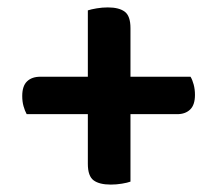

<svg xmlns="http://www.w3.org/2000/svg" viewBox="-20 -551 586 518"><path d="M332 -344H494Q499 -336 502.5 -323Q506 -310 506 -295Q506 -268 493 -255.5Q480 -243 458 -243H332V-61Q324 -58 309 -55.5Q294 -53 279 -53Q248 -53 232.5 -64.5Q217 -76 217 -109V-243H52Q47 -252 43.5 -264.5Q40 -277 40 -292Q40 -319 53 -331.5Q66 -344 89 -344H217V-523Q226 -526 241 -528.5Q256 -531 271 -531Q301 -531 316.5 -519.5Q332 -508 332 -475Z"/></svg>

Font: Baloo Chettan 2 SemiBold
Style: Regular
Weight: 600
Designer: Maithili Shingre, Unnati Kotecha and Ek Type
Foundry: Ek Type
Version: Version 1.640;hotconv 1.0.111;makeotfexe 2.5.65597; ttfautoh